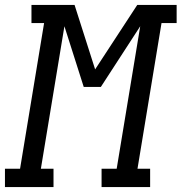

<svg xmlns="http://www.w3.org/2000/svg" viewBox="-62 -755 733 775"><path d="M-42 0V-74H19L116 -662H65V-735H239L322 -475L492 -735H651V-662H590L493 -74H544V0H348V-74H409L504 -649L345 -404H276L198 -649L103 -74H154V0Z"/></svg>

Font: Iosevka Slab Extended Oblique
Style: Regular
Weight: 400
Width: 7
Italic angle: -9°
Monospace: yes
Designer: Belleve Invis
Foundry: Belleve Invis
Version: Version 11.1.0; ttfautohint (v1.8.3)